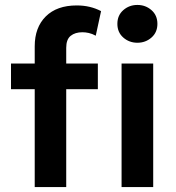

<svg xmlns="http://www.w3.org/2000/svg" viewBox="-20 -757 714 777"><path d="M120.5 0V-569.5Q120.5 -646 165.2 -690.5Q210 -735 290.5 -735Q318.5 -735 342.8 -729.2Q367 -723.5 389 -712L367.5 -612.5Q353 -620.5 339.5 -623.5Q326 -626.5 313.5 -626.5Q284 -626.5 266 -612Q248 -597.5 248 -563.5V-500H376V-396H248V0ZM24.5 -396V-500H135V-396ZM472 0V-500H600V0ZM536 -584Q503 -584 479 -605Q455 -626 455 -660.5Q455 -695 479 -716Q503 -737 536 -737Q569 -737 593 -716Q617 -695 617 -660.5Q617 -626 593 -605Q569 -584 536 -584Z"/></svg>

Font: Geologica Roman Medium
Style: Regular
Weight: 500
Designer: Sindre Bremnes, Frode Helland
Foundry: Monokrom Skriftforlag AS
Version: Version 1.010;gftools[0.9.28]